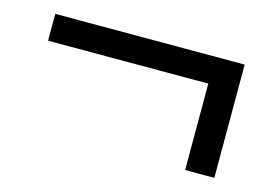

<svg xmlns="http://www.w3.org/2000/svg" viewBox="-52 -494 659 470"><g transform="rotate(15 277.5 -259.5)"><path d="M444 -116V-335H38V-403H518V-116Z"/></g></svg>

Font: Noto Sans SC Thin
Style: Regular
Weight: 400
Version: Version 2.004-H2;hotconv 1.0.118;makeotfexe 2.5.65603